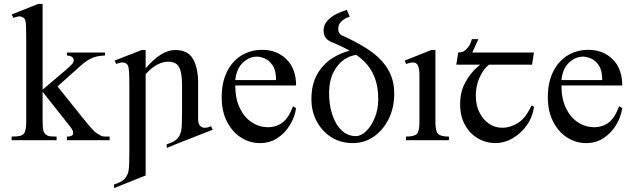

<svg xmlns="http://www.w3.org/2000/svg" viewBox="-20 -715 3232 979"><path d="M539.1 0H321.3V-18.6Q347.7 -18.6 351.6 -29.8Q353 -33.7 353 -37.6Q353 -44.4 349.1 -52.5Q345.2 -60.5 334 -74.2L197.3 -247.1V-101.1Q197.3 -69.8 199.5 -56.2Q201.7 -42.5 208 -34.7Q217.3 -24.9 227.3 -21.7Q237.3 -18.6 268.6 -18.6V0H39.1V-18.6Q62.5 -18.6 77.6 -21.2Q92.8 -23.9 101.1 -32.7Q113.8 -45.9 113.8 -98.1V-505.4Q113.8 -556.6 112.8 -580.3Q111.8 -604 108.9 -612.1Q106 -620.1 100.1 -624.5Q94.2 -629.4 83.5 -631.3Q72.8 -633.3 49.3 -623.5L39.1 -641.1L174.3 -694.8H197.3V-257.8L310.1 -353.5Q341.8 -380.4 348.9 -389.9Q356 -399.4 356 -406.7Q356 -417 348.1 -423.8Q340.3 -430.7 321.3 -432.1V-447.3H515.6V-432.1Q476.1 -430.7 449.7 -419.4Q424.3 -408.7 390.6 -379.4L273.4 -274.4L390.6 -127.9Q419.4 -92.3 435.3 -73.5Q451.2 -54.7 460.2 -46.1Q469.2 -37.6 476.8 -33.4Q484.4 -29.3 496.6 -22Q501.5 -19.5 512.2 -19Q522.9 -18.6 539.1 -18.6Z M927.2 0 830.1 39.1V20.5Q852.1 14.2 867.2 5.1Q882.3 -3.9 891.4 -17.3Q900.4 -30.8 904.3 -50.3Q908.2 -69.8 908.2 -146.5V-283.7Q908.2 -344.7 893.1 -372.6Q877.9 -400.4 838.4 -400.4Q780.3 -400.4 722.7 -336.9V179.7L561.5 244.1V225.6Q583.5 219.2 598.6 210.2Q613.8 201.2 622.8 187.7Q631.8 174.3 635.7 154.8Q639.6 135.3 639.6 58.6V-267.6Q639.6 -320.8 638.2 -345.5Q636.7 -370.1 633.5 -378.2Q630.4 -386.2 625 -389.6Q608.4 -403.8 572.3 -388.7L564.5 -406.2L702.6 -460H722.7V-366.7Q802.7 -460 873 -460Q938.5 -460 964.4 -414.1Q990.2 -368.2 990.2 -293V-106.4Q990.7 -89.8 994.6 -81.8Q998.5 -73.7 1003.9 -70.3Q1020.5 -56.2 1056.6 -71.3L1064.5 -53.7L928.2 0Z M1474.1 -173.3 1489.7 -163.6Q1483.4 -119.6 1459.2 -78.9Q1435.1 -38.1 1396 -11.7Q1356.9 14.6 1305.7 14.6Q1252.9 14.6 1208.5 -13.9Q1164.1 -42.5 1137.2 -95Q1110.4 -147.5 1110.4 -218.8Q1110.4 -294.4 1137 -348.6Q1163.6 -402.8 1210.4 -431.9Q1257.3 -460.9 1317.9 -460.9Q1392.1 -460.9 1440.9 -412.6Q1489.7 -364.3 1489.7 -279.3H1179.7Q1179.7 -212.4 1202.1 -165Q1224.6 -117.7 1262 -92.5Q1299.3 -67.4 1342.8 -66.4Q1386.2 -65.4 1418.5 -88.6Q1450.7 -111.8 1474.1 -173.3ZM1179.7 -306.6H1387.7Q1387.7 -356 1370.1 -381.8Q1352.5 -407.7 1329.6 -417Q1306.6 -426.3 1290.5 -426.3Q1251 -426.3 1218.3 -395.5Q1185.5 -364.7 1179.7 -306.6Z M1797.4 -435.1Q1763.7 -431.2 1733.9 -410.6Q1701.2 -387.7 1680.4 -346.9Q1659.7 -306.2 1658.2 -250Q1656.7 -186 1673.1 -134Q1689.5 -82 1720.7 -51.5Q1752 -21 1794.9 -21Q1821.3 -21 1847.4 -46.6Q1873.5 -72.3 1891.1 -115Q1908.7 -157.7 1908.7 -209Q1908.7 -274.4 1890.1 -320.8Q1871.6 -367.2 1838.9 -399.9Q1819.8 -418.9 1797.4 -435.1ZM1719.2 -536.6Q1799.8 -501 1857.9 -462.4Q1922.4 -419.4 1956.3 -364.7Q1990.2 -310.1 1990.2 -236.8Q1990.2 -166 1962.2 -109.1Q1934.1 -52.2 1886.5 -18.8Q1838.9 14.6 1779.3 14.6Q1716.8 14.6 1669.2 -15.6Q1621.6 -45.9 1594.7 -96.7Q1567.9 -147.5 1567.9 -209.5Q1567.9 -286.6 1598.9 -339.1Q1629.9 -391.6 1680.2 -421.9Q1719.2 -445.3 1762.7 -456.5Q1725.6 -477.5 1683.1 -495.6Q1668.5 -500 1655.8 -508.3Q1629.9 -524.9 1629.9 -561Q1629.9 -587.4 1648.9 -608.6Q1668 -629.9 1692.4 -642.3Q1716.8 -654.8 1748.5 -664.6L1763.2 -629.9Q1704.6 -610.4 1704.6 -567.9Q1704.6 -550.8 1714.8 -541Q1716.8 -538.6 1719.2 -536.6Z M2269 0H2050.3V-18.6Q2092.8 -18.6 2105.7 -32.5Q2118.7 -46.4 2118.7 -91.8V-331.1Q2118.7 -363.3 2111.6 -379.9Q2104.5 -396.5 2085 -396.5Q2072.3 -396.5 2050.3 -388.7L2043.9 -406.2L2179.2 -460H2200.2V-91.8Q2200.2 -46.4 2213.6 -32.5Q2227.1 -18.6 2269 -18.6Z M2388.2 -447.3H2702.6L2692.9 -385.3H2473.6Q2448.7 -365.2 2433.1 -335.4Q2406.2 -286.1 2406.2 -226.6Q2406.2 -179.7 2424.1 -142.8Q2441.9 -106 2472.7 -84.7Q2503.4 -63.5 2541.5 -63.5Q2581.1 -63.5 2620.8 -87.9Q2660.6 -112.3 2689.9 -177.2L2703.1 -169.9Q2694.8 -115.7 2664.6 -74.2Q2634.3 -32.7 2592.5 -9Q2550.8 14.6 2506.8 14.6Q2458.5 14.6 2417.2 -9.3Q2376 -33.2 2351.1 -77.6Q2326.2 -122.1 2326.2 -184.1Q2326.2 -244.6 2351.1 -292.2Q2376 -339.8 2413.6 -372.6Q2420.9 -379.4 2428.7 -385.3H2306.6L2316.4 -447.3Q2330.1 -447.3 2339.8 -451.2Q2349.6 -455.1 2358.2 -464.1Q2366.7 -473.1 2373.3 -483.4Q2379.9 -493.7 2386.2 -515.6H2419.4Z M3137.2 -173.3 3152.8 -163.6Q3146.5 -119.6 3122.3 -78.9Q3098.1 -38.1 3059.1 -11.7Q3020 14.6 2968.8 14.6Q2916 14.6 2871.6 -13.9Q2827.1 -42.5 2800.3 -95Q2773.4 -147.5 2773.4 -218.8Q2773.4 -294.4 2800 -348.6Q2826.7 -402.8 2873.5 -431.9Q2920.4 -460.9 2981 -460.9Q3055.2 -460.9 3104 -412.6Q3152.8 -364.3 3152.8 -279.3H2842.8Q2842.8 -212.4 2865.2 -165Q2887.7 -117.7 2925 -92.5Q2962.4 -67.4 3005.9 -66.4Q3049.3 -65.4 3081.5 -88.6Q3113.8 -111.8 3137.2 -173.3ZM2842.8 -306.6H3050.8Q3050.8 -356 3033.2 -381.8Q3015.6 -407.7 2992.7 -417Q2969.7 -426.3 2953.6 -426.3Q2914.1 -426.3 2881.3 -395.5Q2848.6 -364.7 2842.8 -306.6Z"/></svg>

Font: BabelStone Englisc
Style: Regular
Weight: 400
Designer: Andrew West
Foundry: BabelStone
Version: Version 1.000 June 24, 2023